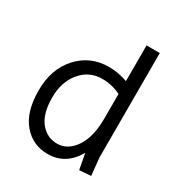

<svg xmlns="http://www.w3.org/2000/svg" viewBox="-168 -820 900 955"><g transform="rotate(30 282.0 -343.0)"><path d="M241 14Q155 14 100 -51Q45 -116 45 -238.5Q45 -361 114.5 -437.5Q184 -514 291 -514Q344 -514 398 -495V-700H474V-100L484 0L418 5L401 -85Q345 14 241 14ZM398 -282V-421Q348 -446 291 -446Q217 -446 169 -388.5Q121 -331 121 -240.5Q121 -150 159 -102Q197 -54 256.5 -54Q316 -54 357 -113.5Q398 -173 398 -282Z"/></g></svg>

Font: Imprima
Style: Regular
Weight: 400
Version: Version 1.001